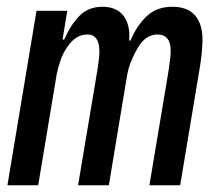

<svg xmlns="http://www.w3.org/2000/svg" viewBox="-20 -548 640 568"><path d="M2 0 88 -516H179L165 -431H170Q188 -473 214.5 -500.5Q241 -528 283 -528Q325 -528 345.5 -501Q366 -474 362 -428H366Q385 -473 414.5 -500.5Q444 -528 490 -528Q534 -528 556.5 -503Q579 -478 579 -430Q579 -415 577 -393.5Q575 -372 572 -354L513 0H422L479 -341Q481 -355 483 -371Q485 -387 485 -397Q485 -446 446 -446Q412 -446 389 -409Q378 -391 369 -369.5Q360 -348 356 -325L302 0H211L269 -346Q271 -360 272.5 -372.5Q274 -385 274 -396Q274 -446 238 -446Q204 -446 179 -409Q166 -390 159 -369.5Q152 -349 148 -330L93 0Z"/></svg>

Font: IBM Plex Mono Medm
Style: Italic
Weight: 500
Italic angle: -9°
Monospace: yes
Designer: Mike Abbink, Paul van der Laan, Pieter van Rosmalen
Foundry: Bold Monday
Version: Version 2.3